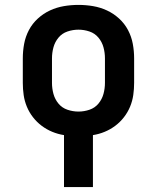

<svg xmlns="http://www.w3.org/2000/svg" viewBox="-20 -548 640 783"><path d="M241 215V3Q216 -1 193 -10.5Q170 -20 150 -35Q130 -50 114.5 -70Q99 -90 89.5 -113Q80 -136 76.5 -160.5Q73 -185 73 -210V-310Q73 -340 78.5 -369.5Q84 -399 98 -425.5Q112 -452 134.5 -472.5Q157 -493 184 -505.5Q211 -518 240.5 -523Q270 -528 300 -528Q330 -528 359.5 -523Q389 -518 416 -505.5Q443 -493 465.5 -472.5Q488 -452 502 -425.5Q516 -399 521.5 -369.5Q527 -340 527 -310V-210Q527 -185 523.5 -160.5Q520 -136 510.5 -113Q501 -90 485.5 -70Q470 -50 450 -35Q430 -20 407 -10.5Q384 -1 359 3V215ZM300 -93Q323 -93 345 -100.5Q367 -108 381.5 -125.5Q396 -143 402 -165Q408 -187 408 -210V-310Q408 -333 402 -355Q396 -377 381.5 -394.5Q367 -412 345 -419.5Q323 -427 300 -427Q277 -427 255 -419.5Q233 -412 218.5 -394.5Q204 -377 198 -355Q192 -333 192 -310V-210Q192 -187 198 -165Q204 -143 218.5 -125.5Q233 -108 255 -100.5Q277 -93 300 -93Z"/></svg>

Font: Iosevka SS04 Extended
Style: Bold
Weight: 700
Width: 7
Monospace: yes
Designer: Belleve Invis
Foundry: Belleve Invis
Version: Version 19.0.0; ttfautohint (v1.8.4)